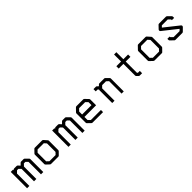

<svg xmlns="http://www.w3.org/2000/svg" viewBox="389 -2125 3543 3543"><g transform="rotate(-45 2160.0 -354.0)"><path d="M299 -373V-49H238V-373L197 -415H161L117 -372V-49H57V-475H118V-458L127 -467Q136 -476 148 -476H210Q223 -476 232 -467L268 -428L306 -466Q315 -475 327 -475H391Q403 -475 412 -466L471 -407Q480 -398 480 -386V-49H420V-374L379 -415H340Z M657 -374V-152L700 -110H862L902 -152V-374L863 -418H700ZM607 -407 668 -470Q675 -477 688 -477H876Q888 -477 898 -467L954 -404Q962 -396 962 -385V-140Q962 -128 953 -119L895 -60Q889 -53 877.5 -53H874H688Q677.5 -53 668 -60L606 -118Q597 -126 597 -140V-387Q597 -397 607 -407Z M1379 -373V-49H1318V-373L1277 -415H1241L1197 -372V-49H1137V-475H1198V-458L1207 -467Q1216 -476 1228 -476H1290Q1303 -476 1312 -467L1348 -428L1386 -466Q1395 -475 1407 -475H1471Q1483 -475 1492 -466L1551 -407Q1560 -398 1560 -386V-49H1500V-374L1459 -415H1420Z M1736 -231V-152L1779 -107H2042V-51H1767Q1755 -51 1747 -59L1685 -119Q1677 -127 1677 -140V-382Q1677 -392 1687 -402L1748 -465Q1759 -476 1770 -476H1951Q1961 -476 1972 -465L2031 -403Q2040 -394 2040 -383V-231ZM1737 -293H1982V-371L1939 -415H1781L1737 -370Z M2325 -442 2349 -466Q2358 -475 2370 -475H2494Q2506 -475 2514 -467L2573 -409Q2582 -400 2582 -388V-51H2525V-376L2482 -415H2382L2340 -373V-50H2280V-385Q2280 -387 2284 -397L2266 -417H2217V-476H2280Q2292 -476 2299 -467Z M2997 -123 3010 -109H3059V-49H2998Q2986 -49 2977 -58L2946 -89Q2937 -98 2937 -110V-415H2814V-476H2937V-659H2997V-476H3120V-415H2997Z M3357 -374V-152L3400 -110H3562L3602 -152V-374L3563 -418H3400ZM3307 -407 3368 -470Q3375 -477 3388 -477H3576Q3588 -477 3598 -467L3654 -404Q3662 -396 3662 -385V-140Q3662 -128 3653 -119L3595 -60Q3589 -53 3577.5 -53H3574H3388Q3377.5 -53 3368 -60L3306 -118Q3297 -126 3297 -140V-387Q3297 -397 3307 -407Z M4139 -372 4095 -416H3941L3912 -386L4191 -165Q4202 -155.5 4202 -143Q4202 -129 4193 -120L4130 -58Q4121 -49 4109 -49H3929Q3917 -49 3908 -58L3846 -118Q3837 -127 3837 -140V-168H3897V-153L3941 -109H4097L4127 -139L3849 -359Q3839.5 -365.5 3838 -381V-384.5Q3838 -396 3846 -404L3906 -467Q3915 -476 3928 -476H4107Q4119 -476 4128 -467L4190 -406Q4199 -397 4199 -385V-353H4139Z"/></g></svg>

Font: 3270 Nerd Font
Style: Regular
Weight: 400
Monospace: yes
Version: Version 3.0.1;Nerd Fonts 3.3.0